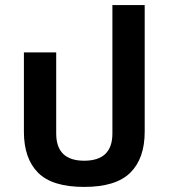

<svg xmlns="http://www.w3.org/2000/svg" viewBox="-20 -723 664 755"><path d="M311 12Q436 12 492.5 -44Q549 -100 549 -205V-703H422V-198Q422 -91 311 -91Q201 -91 201 -198V-517H74V-205Q74 -100 129.5 -44Q185 12 311 12Z"/></svg>

Font: Noto Sans Thai UI Semi
Style: Regular
Weight: 600
Designer: Monotype Design Team
Foundry: Monotype Imaging Inc.
Version: Version 1.901